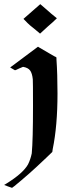

<svg xmlns="http://www.w3.org/2000/svg" viewBox="-39 -702 391 925"><path d="M74 -611 155 -682Q162 -676 179.5 -661Q197 -646 208 -636L235 -614Q216 -595 191 -574L154 -540L135 -556Q101 -582 84 -601ZM10 -377 144 -477Q148 -475 152 -472Q161 -466 200 -444Q205 -441 212 -437Q219 -433 223.5 -430.5Q228 -428 229 -428L233 -425V-416Q238 -346 238 -252Q238 -95 215 16L213 30L185 57Q137 102 136 103Q106 131 63.5 167Q21 203 19 203Q15 202 -1 196Q-17 190 -19 189L-9 183Q72 133 96 90Q108 66 114 37Q120 -27 120 -192Q120 -311 119 -320Q116 -349 106 -362.5Q96 -376 72 -380L53 -372Q34 -362 32 -364Z"/></svg>

Font: MathJax_Fraktur
Style: Bold
Weight: 700
Version: Version 1.1